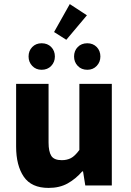

<svg xmlns="http://www.w3.org/2000/svg" viewBox="-20 -909 640 941"><path d="M218 12Q134 12 96.5 -43Q59 -98 59 -191V-498H218V-211Q218 -166 231.5 -145Q245 -124 283 -124Q308 -124 327.5 -134Q347 -144 369 -174V-498H528V0H398L387 -69H383Q351 -32 311.5 -10Q272 12 218 12ZM184 -567Q156 -567 138 -586Q120 -605 120 -632Q120 -660 138 -678.5Q156 -697 184 -697Q213 -697 231 -678.5Q249 -660 249 -632Q249 -605 231 -586Q213 -567 184 -567ZM408 -567Q379 -567 361 -586Q343 -605 343 -632Q343 -660 361 -678.5Q379 -697 408 -697Q436 -697 454 -678.5Q472 -660 472 -632Q472 -605 454 -586Q436 -567 408 -567ZM305 -714 245 -752 322 -889 406 -834Z"/></svg>

Font: Source Code Pro ExtraLight ExtraBold
Style: Regular
Weight: 800
Monospace: yes
Version: Version 1.018;hotconv 1.0.116;makeotfexe 2.5.65601